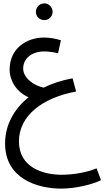

<svg xmlns="http://www.w3.org/2000/svg" viewBox="-20 -721 617 1135"><path d="M242 -602C269 -602 291 -624 291 -651C291 -678 269 -701 242 -701C214 -701 192 -678 192 -651C192 -624 214 -602 242 -602ZM343 394C425 394 529 369 577 344L551 274C491 299 413 312 343 312C240 312 92 272 92 115C92 -40 235 -144 430 -180L409 -258C347 -247 289 -228 238 -203C187 -213 117 -256 117 -316C117 -375 168 -417 241 -417C265 -417 296 -413 323 -406L340 -483C308 -493 272 -499 241 -499C137 -499 37 -435 37 -310C37 -239 83 -174 149 -146C62 -76 10 19 10 127C10 335 200 394 343 394Z"/></svg>

Font: Noto Sans Arabic
Style: Regular
Weight: 400
Designer: Monotype Design Team, Nadine Chahine, Nizar Qandah and Khaled Hosny
Foundry: Monotype Imaging Inc.
Version: Version 2.012